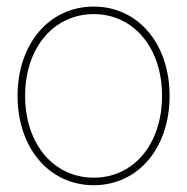

<svg xmlns="http://www.w3.org/2000/svg" viewBox="-20 -543 557 571"><path d="M258.8 7.8C391.6 7.8 484.4 -104 484.4 -257.8C484.4 -411.6 391.6 -523.4 258.8 -523.4C125.5 -523.4 32.2 -411.6 32.2 -257.8C32.2 -104 125.5 7.8 258.8 7.8ZM258.8 -14.6C139.2 -14.6 54.7 -115.2 54.7 -257.8C54.7 -400.4 139.2 -501 258.8 -501C377.9 -501 461.9 -400.4 461.9 -257.8C461.9 -115.2 377.9 -14.6 258.8 -14.6Z"/></svg>

Font: Raveo Display Display Thin
Style: Regular
Weight: 100
Designer: Jakub Foglar, Rasmus Andersson (Inter)
Foundry: Jakubfoglar.com
Version: Version 1.100;Glyphs 3.2.3 (3260)